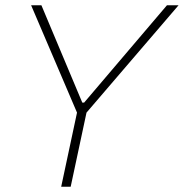

<svg xmlns="http://www.w3.org/2000/svg" viewBox="-20 -708 697 728"><path d="M212 0 272 -281 98 -688H137L292 -319H299L613 -688H657L308 -281L248 0Z"/></svg>

Font: Saira Thin Thin
Style: Italic
Weight: 250
Italic angle: -12°
Version: Version 1.101